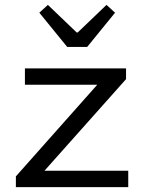

<svg xmlns="http://www.w3.org/2000/svg" viewBox="-20 -766 590 786"><path d="M45 -44V0H505V-67H162L496 -442V-486H82V-419H378ZM141 -714 255 -574H337L451 -714L416 -746L298 -633H294L176 -746Z"/></svg>

Font: Codetta
Style: Regular
Weight: 400
Italic angle: -11°
Designer: Ulrich Proeller
Foundry: PROSA GmbH
Version: Version 2.00;September 29, 2018;FontCreator 11.5.0.2427 64-b